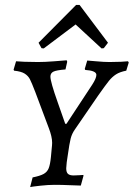

<svg xmlns="http://www.w3.org/2000/svg" viewBox="-20 -748 541 777"><path d="M244 -247H249L353 -405Q370 -431 370 -445Q370 -462 325 -465L323 -469L333 -503Q337 -503 369 -500Q401 -497 423 -497Q448 -497 469.5 -498Q491 -499 498 -500L501 -495L491 -462Q465 -457 449.5 -447Q434 -437 421 -421Q408 -405 377 -361L283 -224Q271 -207 266 -187.5Q261 -168 254 -118L250 -91L248 -67Q248 -51 255 -44.5Q262 -38 278 -38Q291 -38 302 -39Q313 -40 317 -40L318 -37L307 3Q295 3 263.5 1.5Q232 0 201 0Q175 0 143.5 3.5Q112 7 102 9L112 -30Q142 -36 156.5 -44Q171 -52 177 -67Q183 -82 186 -112L189 -144Q191 -162 191 -170Q191 -195 177 -231L123 -375Q108 -414 101 -427.5Q94 -441 80 -450Q66 -459 37 -462L35 -466L45 -500Q54 -499 79.5 -498Q105 -497 134 -497Q161 -497 199.5 -500Q238 -503 250 -504L252 -498L245 -467Q208 -464 196 -458Q184 -452 184 -438Q184 -417 213.5 -334Q243 -251 244 -247ZM288 -728H302L417 -575L400 -553L391 -552L286 -649L157 -552L148 -553L136 -575Z"/></svg>

Font: Alegreya SC
Style: Italic
Weight: 400
Italic angle: -7°
Designer: Juan Pablo del Peral
Foundry: Huerta Tipografica
Version: Version 2.007; ttfautohint (v1.6)